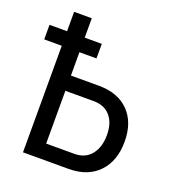

<svg xmlns="http://www.w3.org/2000/svg" viewBox="-145 -812 826 913"><g transform="rotate(20 268.0 -355.5)"><path d="M163.6 -343.8V-76.7H306.2Q360.8 -76.7 391.1 -114.3Q421.4 -151.9 421.4 -213.4Q421.4 -273.9 391.4 -308.8Q361.3 -343.8 306.6 -343.8ZM250 -539.1H163.6V-420.9H307.1Q402.8 -420.4 457 -365Q511.2 -309.6 511.2 -212.4Q511.2 -114.7 456.3 -57.4Q401.4 0 304.2 0H74.2V-539.1H-14.6V-612.8H74.2V-710.9H163.6V-612.8H250Z"/></g></svg>

Font: MAUL Condensed
Style: Condensed Regular
Weight: 400
Designer: MAUL
Version: Version 1.0; 2020; ttfautohint (v1.8.3)